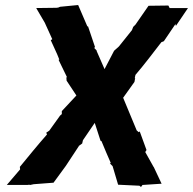

<svg xmlns="http://www.w3.org/2000/svg" viewBox="-20 -737 768 764"><path d="M650 -715 571 -714 519 -639 510 -630 505 -617 453 -552 434 -535 396 -462 365 -533 364 -537 355 -546 358 -550 330 -633 328 -631 291 -717 219 -710 212 -707 205 -706 124 -705 158 -647 188 -581 182 -577C193 -551 206 -527 216 -500L213 -499L247 -429L244 -430L245 -416L284 -357L226 -295V-283L219 -277L176 -217L164 -209L167 -202C130 -160 95 -117 59 -73L60 -63L7 -1H89L96 -2L100 -1L114 -4L193 -10L242 -77L294 -156H293L307 -166L310 -179L357 -248L380 -177L384 -175C396 -146 408 -117 421 -88L417 -87L428 -76L450 -2L535 2L541 7L547 -1L623 -6L592 -72L591 -73L558 -132L563 -140L536 -214L532 -211L524 -218L470 -348L515 -411L518 -427L516 -425L519 -439C555 -481 588 -525 622 -569L632 -573L678 -641L680 -634L728 -705H655C653 -708 652 -712 650 -715Z"/></svg>

Font: Asimov Print
Style: DIt
Weight: 250
Width: 0
Designer: Google
Version: Version 2.000980: 2014